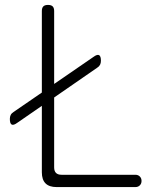

<svg xmlns="http://www.w3.org/2000/svg" viewBox="-20 -760 640 780"><path d="M210 0Q180 0 165 -15Q150 -30 150 -60V-330L50 -261Q35 -250 27.5 -254Q20 -258 20 -277Q20 -286 23.5 -293Q27 -300 35 -305L150 -384V-715Q150 -728 156 -734Q162 -740 175 -740Q188 -740 194 -734Q200 -728 200 -715V-419L360 -529Q375 -540 382.5 -536Q390 -532 390 -513Q390 -504 386.5 -497Q383 -490 375 -485L200 -364V-80Q200 -65 207.5 -57.5Q215 -50 230 -50H530Q541 -50 548 -43Q555 -36 555 -25Q555 -14 548 -7Q541 0 530 0Z"/></svg>

Font: Maple Mono Thin
Style: Regular
Weight: 250
Monospace: yes
Designer: subframe7536
Version: Version 7.000